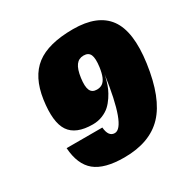

<svg xmlns="http://www.w3.org/2000/svg" viewBox="-166 -869 1018 1038"><g transform="rotate(-30 342.5 -350.0)"><path d="M424 -720Q577 -720 640 -633.5Q703 -547 677 -360Q649 -160 564 -70Q479 20 319 20Q196 20 138 -27.5Q80 -75 73 -180H296Q301 -120 340 -120Q408 -120 451 -424Q450 -420 448.5 -412.5Q447 -405 441 -384Q435 -363 426.5 -343.5Q418 -324 402.5 -300.5Q387 -277 368.5 -260Q350 -243 322 -231.5Q294 -220 261 -220Q156 -220 116.5 -278.5Q77 -337 96 -470Q115 -601 192.5 -660.5Q270 -720 424 -720ZM374 -372Q395 -372 409 -382Q423 -392 432 -413.5Q441 -435 446 -470Q453 -522 443 -545Q433 -568 402 -568Q372 -568 354.5 -544.5Q337 -521 330 -470Q323 -419 333.5 -395.5Q344 -372 374 -372Z"/></g></svg>

Font: Fivo Sans Modern ExtBlk
Style: Regular
Weight: 900
Designer: Alexander Slobzheninov
Foundry: Alexander Slobzheninov
Version: 1.0